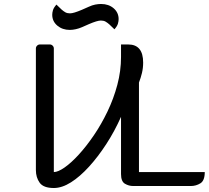

<svg xmlns="http://www.w3.org/2000/svg" viewBox="-20 -933 1047 963"><path d="M587 -347Q555 -275 513.5 -211Q472 -147 426.5 -97Q381 -47 336 -18.5Q291 10 250 10Q198 10 179 -16.5Q160 -43 160 -80V-690Q160 -698 166 -704Q172 -710 180 -710H230Q238 -710 244 -704Q250 -698 250 -690V-70Q271 -70 304 -93Q337 -116 375 -157.5Q413 -199 450.5 -254Q488 -309 519 -373.5Q550 -438 568.5 -507.5Q587 -577 587 -647V-710H623Q698 -710 698 -619Q698 -592 692 -567Q686 -542 677 -519V-70H1007Q1007 -27 985 -13.5Q963 0 937 0H648Q626 0 606.5 -11.5Q587 -23 587 -60ZM263 -910 289 -885Q298 -877 307.5 -871.5Q317 -866 331 -866Q349 -866 391 -884L425 -899Q442 -907 457.5 -910Q473 -913 487 -913Q525 -913 550 -891.5Q575 -870 575 -837Q575 -827 571.5 -814.5Q568 -802 554 -786L528 -811Q519 -819 509.5 -824.5Q500 -830 486 -830Q468 -830 426 -812L392 -797Q376 -790 360 -786.5Q344 -783 330 -783Q293 -783 267.5 -804.5Q242 -826 242 -859Q242 -869 245.5 -881.5Q249 -894 263 -910Z"/></svg>

Font: Warnes
Style: Regular
Weight: 400
Designer: Eduardo Rodriguez Tunni
Foundry: Eduardo Rodriguez Tunni
Version: Version 1.002; ttfautohint (v1.8.4.7-5d5b);gftools[0.9.23]